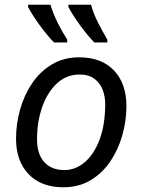

<svg xmlns="http://www.w3.org/2000/svg" viewBox="-20 -786 603 814"><path d="M248 8Q155 8 101.5 -47.5Q48 -103 48 -198Q48 -260 65 -321Q82 -382 115.5 -432Q149 -482 199.5 -512.5Q250 -543 316 -543Q410 -543 463 -487.5Q516 -432 516 -336Q516 -275 499 -214Q482 -153 448.5 -103Q415 -53 365 -22.5Q315 8 248 8ZM253 -65Q300 -65 339.5 -98.5Q379 -132 402.5 -195Q426 -258 426 -346Q426 -376 415.5 -404.5Q405 -433 381 -451.5Q357 -470 317 -470Q262 -470 221.5 -432.5Q181 -395 159 -332.5Q137 -270 137 -195Q137 -133 167.5 -99Q198 -65 253 -65ZM99 -766H194Q205 -729 224 -690.5Q243 -652 265 -618V-606H209Q195 -620 179 -639.5Q163 -659 148 -679.5Q133 -700 120 -720.5Q107 -741 99 -756ZM366 -766Q376 -729 395.5 -690.5Q415 -652 435 -618V-606H380Q366 -620 350 -639.5Q334 -659 319 -679.5Q304 -700 291 -720.5Q278 -741 270 -756V-766Z"/></svg>

Font: BC Sans
Style: Italic
Weight: 400
Italic angle: -12°
Designer: Monotype Design Team
Designer: Province of B.C.
Foundry: Monotype Imaging Inc.
Version: Version 2.000;GOOG;noto-source:20170915:90ef993387c0